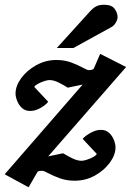

<svg xmlns="http://www.w3.org/2000/svg" viewBox="-36 -754 554 813"><path d="M498 -470.2 168 -91.8 231 -105Q254.4 -90.8 273.7 -82Q293 -73.2 310.1 -73.2Q317.4 -73.2 330.8 -77.4Q344.2 -81.5 356.9 -88.1Q369.6 -94.7 374 -102.1L314 -166Q317.4 -170.9 329.3 -179.9Q341.3 -189 357.9 -196.5Q374.5 -204.1 391.1 -204.1Q412.6 -204.1 426.3 -191.2Q439.9 -178.2 446.5 -160.9Q453.1 -143.6 453.1 -129.9Q453.1 -98.1 429.2 -65.4Q405.3 -32.7 366 -10.7Q326.7 11.2 279.8 11.2Q245.6 11.2 217 0.7Q188.5 -9.8 168.9 -20.3Q149.4 -30.8 143.1 -30.8Q136.2 -30.8 130.4 -30Q124.5 -29.3 122.1 -24.9L85 39.1L-16.1 -16.1L314 -396L251 -382.8Q228.5 -397 209.2 -406Q189.9 -415 172.9 -415Q166 -415 152.6 -410.9Q139.2 -406.7 126.5 -400.1Q113.8 -393.6 108.9 -386.2L168 -323.2Q165 -317.9 153.1 -308.3Q141.1 -298.8 124.8 -291.5Q108.4 -284.2 91.8 -284.2Q70.3 -284.2 56.6 -297.1Q43 -310.1 36.4 -327.4Q29.8 -344.7 29.8 -357.9Q29.8 -390.1 53.7 -422.9Q77.6 -455.6 117.2 -477.8Q156.7 -500 203.1 -500Q237.3 -500 265.9 -489.3Q294.4 -478.5 314 -467.8Q333.5 -457 339.8 -457Q355 -457 360.8 -462.9L388.2 -525.9ZM461.9 -681.2Q461.9 -671.4 454.3 -658.2Q446.8 -645 435.5 -639.2L274.9 -550.8H204.6L341.8 -702.1Q358.4 -720.7 371.6 -727.3Q384.8 -733.9 404.8 -733.9Q437 -733.9 449.5 -716.6Q461.9 -699.2 461.9 -681.2Z"/></svg>

Font: Charis
Style: Bold Italic
Weight: 700
Italic angle: -11°
Designer: Walt Agee, Miriam Martin, Annie Olsen, Victor Gaultney, Lorna Priest, Alan Ward, Bob Hallissy, Martin Hosken, Sharon Cor
Foundry: SIL Global
Version: Version 7.000